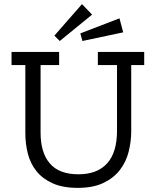

<svg xmlns="http://www.w3.org/2000/svg" viewBox="-20 -902 757 932"><path d="M617 -586V-267Q617 -215 604.5 -165.5Q592 -116 562 -77Q532 -38 482 -14Q432 10 357 10Q285 10 236 -12Q187 -34 157.5 -70.5Q128 -107 115.5 -155Q103 -203 103 -256V-586H36V-650H267V-586H177V-258Q177 -161 222 -108.5Q267 -56 361 -56Q452 -56 500 -109Q548 -162 548 -267V-586H455V-650H680V-586ZM380 -703 370 -740 560 -813 578 -745ZM270 -703 244 -729 378 -882 427 -831Z"/></svg>

Font: Zilla Slab Regular
Style: Regular
Weight: 400
Designer: Typotheque.com
Foundry: Typotheque type foundry
Version: Version 1.0; 2017